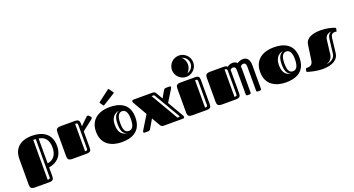

<svg xmlns="http://www.w3.org/2000/svg" viewBox="-60 -1713 5077 2755"><g transform="rotate(-20 2479.0 -335.5)"><path d="M325 -511C147 -511 45 -420 45 -258V133C45 178 58 201 120 201H334C393 201 405 179 405 133V0C518 -18 618 -89 618 -253C618 -452 470 -511 325 -511ZM549 -253C549 -153 506 -75 405 -62V-441C506 -429 549 -354 549 -253ZM363 129C363 158 356 160 325 160L326 -449C333 -449 354 -449 364 -447Z M689 -68C689 -23 702 0 764 0H969C1040 0 1049 -23 1049 -69V-316L1210 -441C1219 -448 1223 -456 1223 -463C1223 -469 1220 -475 1216 -479L1194 -502C1190 -506 1184 -509 1177 -509C1171 -509 1165 -506 1157 -499L1049 -394V-430C1049 -477 1038 -500 978 -500H764C702 -500 689 -477 689 -432ZM1007 -72C1007 -43 1000 -41 969 -41V-459C1000 -459 1007 -457 1007 -428Z M1513 17C1650 17 1814 -27 1814 -254C1814 -474 1648 -517 1513 -517C1366 -517 1212 -450 1212 -250C1212 -48 1366 17 1513 17ZM1663 -100C1620 -100 1581 -118 1581 -250C1581 -382 1632 -400 1663 -400C1703 -400 1745 -371 1745 -254C1745 -130 1704 -100 1663 -100ZM1626 -81C1569 -81 1499 -115 1499 -250C1499 -385 1581 -419 1626 -419C1595 -411 1540 -382 1540 -250C1540 -118 1583 -89 1626 -81ZM1639 -684C1642 -686 1643 -688 1643 -691C1643 -693 1642 -696 1640 -699L1595 -762C1592 -765 1590 -767 1588 -767C1585 -767 1583 -766 1581 -764L1408 -633C1405 -630 1403 -628 1403 -625C1403 -624 1404 -621 1406 -619L1439 -571C1442 -567 1445 -566 1447 -566C1449 -566 1451 -567 1454 -569Z M2105 -29C2110 -19 2121 0 2153 0H2440C2455 0 2473 0 2473 -22C2473 -29 2468 -38 2464 -46L2325 -284L2435 -463C2440 -472 2443 -479 2443 -485C2443 -495 2436 -500 2425 -500H2370C2343 -500 2336 -481 2323 -460L2273 -373L2210 -480C2202 -492 2194 -500 2161 -500H1879C1860 -500 1850 -493 1850 -478C1850 -473 1852 -466 1856 -460L1981 -243L1855 -37C1849 -28 1847 -21 1847 -15C1847 -5 1854 0 1863 0H1920C1945 0 1953 -19 1965 -40L2032 -155ZM2409 -61C2418 -45 2413 -41 2402 -41H2380L2136 -459H2159C2173 -459 2177 -457 2185 -443Z M2521 -68C2521 -23 2534 0 2596 0H2810C2871 0 2881 -22 2881 -67V-432C2881 -479 2871 -500 2810 -500H2596C2534 -500 2521 -477 2521 -432ZM2539 -709C2539 -620 2612 -547 2702 -547C2791 -547 2864 -620 2864 -709C2864 -799 2791 -872 2702 -872C2612 -872 2539 -799 2539 -709ZM2839 -72C2839 -43 2832 -41 2801 -41V-459C2832 -459 2839 -457 2839 -428ZM2783 -709C2783 -754 2763 -796 2733 -826C2785 -812 2823 -765 2823 -709C2823 -653 2785 -605 2733 -592C2763 -622 2783 -664 2783 -709Z M2971 -68C2971 -23 2984 0 3046 0H3256C3318 0 3331 -23 3331 -68V-426C3340 -435 3357 -445 3372 -445C3401 -445 3414 -425 3414 -388V-23C3414 -12 3417 0 3434 0H3465C3477 0 3489 -1 3489 -23V-383C3489 -397 3488 -411 3486 -423C3494 -432 3515 -445 3530 -445C3559 -445 3572 -425 3572 -388V-23C3572 -12 3575 0 3592 0H3623C3635 0 3647 -1 3647 -23V-383C3647 -466 3610 -510 3548 -510C3514 -510 3477 -495 3460 -480C3444 -500 3419 -510 3390 -510C3355 -510 3322 -493 3305 -480C3296 -495 3275 -500 3246 -500H3046C2984 -500 2971 -477 2971 -432ZM3289 -72C3289 -43 3282 -41 3251 -41V-459C3278 -459 3289 -451 3289 -428Z M4019 17C4156 17 4320 -27 4320 -254C4320 -474 4154 -517 4019 -517C3872 -517 3718 -450 3718 -250C3718 -48 3872 17 4019 17ZM4169 -100C4126 -100 4087 -118 4087 -250C4087 -382 4138 -400 4169 -400C4209 -400 4251 -371 4251 -254C4251 -130 4210 -100 4169 -100ZM4132 -81C4075 -81 4005 -115 4005 -250C4005 -385 4087 -419 4132 -419C4101 -411 4046 -382 4046 -250C4046 -118 4089 -89 4132 -81Z M4739 -517C4623 -517 4514 -488 4499 -388L4465 -153C4454 -80 4407 -77 4364 -77C4355 -77 4352 -73 4351 -68L4346 -41C4345 -37 4344 -33 4344 -31C4344 -25 4347 -24 4352 -22C4382 -12 4478 17 4580 17C4742 17 4819 -49 4829 -129L4856 -357C4862 -406 4884 -424 4921 -424C4931 -424 4942 -421 4945 -421C4947 -421 4949 -421 4950 -429L4956 -458C4957 -461 4958 -465 4958 -467C4958 -474 4953 -476 4950 -477C4910 -496 4823 -517 4739 -517ZM4646 -28C4710 -44 4743 -91 4750 -141L4776 -357C4782 -406 4812 -448 4884 -448C4844 -441 4821 -406 4815 -357L4789 -141C4782 -82 4736 -39 4646 -28Z"/></g></svg>

Font: Fascinate Inline
Style: Regular
Weight: 900
Designer: Astigmatic (AOETI)
Foundry: Astigmatic (AOETI)
Version: Version 1.000